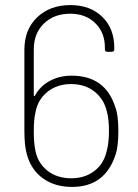

<svg xmlns="http://www.w3.org/2000/svg" viewBox="-20 -728 544 756"><path d="M85 -123Q76 -156 76 -213V-532Q76 -612 126.5 -660Q177 -708 257 -708Q335 -708 382.5 -662Q430 -616 430 -540V-534Q430 -524 420 -524H403Q393 -524 393 -534V-541Q393 -600 355 -637Q317 -674 257 -674Q193 -674 153 -635.5Q113 -597 113 -532V-353Q113 -350 115 -349.5Q117 -349 118 -352Q138 -389 176 -409.5Q214 -430 262 -430Q395 -430 434 -306Q446 -276 446 -211Q446 -154 436 -122Q395 8 264 8Q195 8 148 -26.5Q101 -61 85 -123ZM119 -137Q128 -87 166 -56.5Q204 -26 261 -26Q314 -26 352 -55Q390 -84 401 -137Q409 -167 409 -212Q409 -259 401 -288Q390 -337 352.5 -367Q315 -397 260 -397Q205 -397 167 -366.5Q129 -336 120 -287Q113 -260 113 -210Q113 -166 119 -137Z"/></svg>

Font: Barlow GEO Extra Light
Style: Regular
Weight: 200
Designer: Jeremy Tribby
Foundry: Tribby Type
Version: Version 1.408